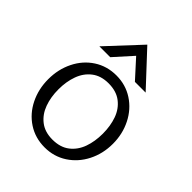

<svg xmlns="http://www.w3.org/2000/svg" viewBox="-203 -826 951 951"><g transform="rotate(45 272.5 -350.0)"><path d="M45.9 -242.2Q45.9 -311.5 74.5 -369.1Q103 -426.8 154.5 -460.4Q206.1 -494.1 272 -494.1Q336.9 -494.1 388.7 -460.4Q440.4 -426.8 469.7 -368.9Q499 -311 499 -242.2Q499 -172.9 469.7 -115.2Q440.4 -57.6 388.7 -23.9Q336.9 9.8 272 9.8Q206.1 9.8 154.5 -23.9Q103 -57.6 74.5 -115.2Q45.9 -172.9 45.9 -242.2ZM428.2 -242.2Q428.2 -296.4 412.4 -340.8Q396.5 -385.3 361.6 -412.1Q326.7 -439 272 -439Q218.8 -439 184.1 -412.1Q149.4 -385.3 133.3 -340.8Q117.2 -296.4 117.2 -242.2Q117.2 -188 133.3 -143.6Q149.4 -99.1 184.1 -72Q218.8 -44.9 272 -44.9Q326.7 -44.9 361.6 -72Q396.5 -99.1 412.4 -143.6Q428.2 -188 428.2 -242.2ZM109.9 -536.1 272 -710 434.1 -536.1H358.9L272 -631.8L186 -536.1Z"/></g></svg>

Font: Acari Sans Light
Style: Regular
Weight: 300
Designer: Alfredo Marco Pradil and Stefan Peev
Foundry: Hanken Design Co.
Version: Version 1.045;January 11, 2019;FontCreator 11.5.0.2425 64-bi